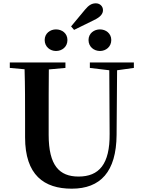

<svg xmlns="http://www.w3.org/2000/svg" viewBox="-20 -1117 858 1156"><path d="M317 -810C354 -810 386 -835 386 -876C386 -916 354 -940 317 -940C282 -940 249 -916 249 -876C249 -835 282 -810 317 -810ZM426 -937 544 -995C587 -1015 600 -1035 600 -1056C600 -1079 582 -1097 557 -1097C534 -1097 515 -1087 492 -1059L408 -958ZM582 -810C617 -810 650 -835 650 -876C650 -916 617 -940 582 -940C546 -940 513 -916 513 -876C513 -835 546 -810 582 -810ZM521 -708 638 -694 640 -312C642 -128 576 -54 453 -54C337 -54 273 -121 273 -305V-401C273 -501 273 -600 274 -699L374 -708V-741H39V-708L128 -700C131 -600 131 -500 131 -401V-290C131 -63 245 19 412 19C585 19 680 -83 682 -304L685 -694L786 -708V-741H521Z"/></svg>

Font: Noto Serif CJK TC
Style: Bold
Weight: 700
Designer: Ryoko NISHIZUKA 西塚涼子 (kana & ideographs); Frank Grießhammer (Latin, Greek & Cyrillic); Wenlong ZHANG 张文龙 (bopomofo); San
Foundry: Adobe
Version: Version 2.001;hotconv 1.1.0;makeotfexe 2.6.0